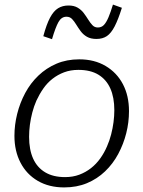

<svg xmlns="http://www.w3.org/2000/svg" viewBox="-20 -806 626 838"><path d="M447 -167Q458 -192 465 -219Q472 -246 475.5 -273Q479 -300 479 -325Q479 -381 461.5 -420Q444 -459 409.5 -480Q375 -501 322 -501Q288 -501 260 -490.5Q232 -480 209 -462Q186 -444 169 -419.5Q152 -395 139 -367Q128 -342 121 -315Q114 -288 110.5 -261.5Q107 -235 107 -209Q107 -153 124.5 -114Q142 -75 177 -54Q212 -33 264 -33Q298 -33 326 -43.5Q354 -54 377 -72Q400 -90 417.5 -114.5Q435 -139 447 -167ZM43 -213Q43 -261 55 -309Q67 -357 90 -400Q113 -443 147.5 -476Q182 -509 226.5 -528Q271 -547 326 -547Q392 -547 441 -518Q490 -489 516.5 -438.5Q543 -388 543 -321Q543 -272 531 -224.5Q519 -177 496 -134Q473 -91 438.5 -58Q404 -25 359.5 -6.5Q315 12 260 12Q194 12 145 -16.5Q96 -45 69.5 -96Q43 -147 43 -213ZM401 -636Q376 -636 359.5 -645.5Q343 -655 332 -670Q321 -685 312.5 -699Q304 -713 294.5 -723Q285 -733 270 -733Q248 -733 235 -709.5Q222 -686 207 -635L169 -648Q183 -700 198.5 -729Q214 -758 233.5 -770Q253 -782 279 -782Q303 -782 319 -772.5Q335 -763 345.5 -749Q356 -735 365 -720.5Q374 -706 383.5 -696Q393 -686 407 -686Q423 -686 433.5 -697Q444 -708 453.5 -730.5Q463 -753 473 -786L512 -772Q496 -721 480.5 -691Q465 -661 446.5 -648.5Q428 -636 401 -636Z"/></svg>

Font: Roboto Serif ExtraLight
Style: Italic
Weight: 250
Italic angle: -10°
Designer: Greg Gazdowicz
Foundry: Commercial Type
Version: Version 1.008